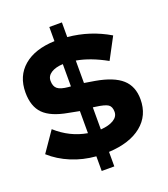

<svg xmlns="http://www.w3.org/2000/svg" viewBox="-150 -873 913 1045"><g transform="rotate(-20 307.0 -351.0)"><path d="M258 66V-19Q183 -25 116.5 -52.5Q50 -80 0 -125L80 -241Q159 -170 258 -153V-281L196 -293Q99 -310 56.5 -353Q14 -396 14 -477Q14 -572 78.5 -627Q143 -682 258 -686V-768H331V-683Q460 -671 569 -606L503 -482Q456 -508 413.5 -524Q371 -540 331 -547V-417L392 -407Q495 -389 542.5 -346.5Q590 -304 590 -229Q590 -135 521.5 -79.5Q453 -24 331 -18V66ZM258 -424V-553Q215 -551 189.5 -534.5Q164 -518 164 -490Q164 -458 182 -443.5Q200 -429 245 -425ZM331 -148Q378 -151 406 -168Q434 -185 434 -213Q434 -243 416.5 -255Q399 -267 345 -274L331 -276Z"/></g></svg>

Font: Red Hat Display Black
Style: Regular
Weight: 900
Designer: Pentagram, MCKL
Foundry: Pentagram, MCKL
Version: Version 1.023; ttfautohint (v1.8.3)